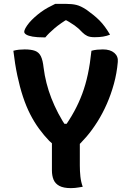

<svg xmlns="http://www.w3.org/2000/svg" viewBox="-20 -963 690 991"><path d="M407 1Q395 3 385.5 4.5Q376 6 367 7Q358 8 346 8Q308 8 286.5 -3.5Q265 -15 256.5 -35.5Q248 -56 248 -84Q248 -127 248 -170Q248 -213 248 -255H392Q392 -231 392 -206.5Q392 -182 392 -157.5Q392 -133 392 -109Q392 -79 395 -51.5Q398 -24 407 1ZM49 -701Q63 -705 78 -706.5Q93 -708 107 -708Q141 -708 161 -700.5Q181 -693 191 -672.5Q201 -652 205 -614Q210 -574 220 -534.5Q230 -495 245 -456.5Q260 -418 280.5 -378.5Q301 -339 330 -297L285 -324H353L306 -298Q339 -344 363 -388Q387 -432 404.5 -479Q422 -526 433.5 -580Q445 -634 452 -701Q466 -705 481 -706.5Q496 -708 511 -708Q549 -708 570 -690Q591 -672 588 -643Q583 -585 568 -530.5Q553 -476 531.5 -427Q510 -378 483 -335Q456 -292 426 -257Q396 -222 366 -196Q342 -196 323.5 -197Q305 -198 290 -202Q275 -206 261.5 -214Q248 -222 234 -236Q207 -264 182 -298Q157 -332 136 -373Q115 -414 98.5 -464Q82 -514 69.5 -573Q57 -632 49 -701ZM265 -943Q275 -943 284 -943Q293 -943 302.5 -943Q312 -943 321 -943Q352 -943 374.5 -937.5Q397 -932 426 -913Q444 -900 461 -886.5Q478 -873 493 -858Q508 -843 521.5 -824.5Q535 -806 548 -784Q530 -777 511.5 -774Q493 -771 468 -771Q444 -771 430.5 -777.5Q417 -784 406 -795Q387 -816 364.5 -832Q342 -848 298 -872L354 -858Q337 -858 320 -858Q303 -858 286 -858L342 -873Q292 -843 261.5 -817Q231 -791 214 -770H208Q171 -770 148.5 -774Q126 -778 115.5 -784.5Q105 -791 105 -799Q105 -806 111.5 -818Q118 -830 131 -846Q143 -860 158.5 -874Q174 -888 191 -900.5Q208 -913 227 -923.5Q246 -934 265 -943Z"/></svg>

Font: Recursive Casual
Style: Bold
Weight: 700
Version: Version 1.085